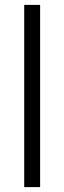

<svg xmlns="http://www.w3.org/2000/svg" viewBox="-20 -765 262 785"><path d="M79 -745H144V0H79Z"/></svg>

Font: BLUETTI 2.0 Extralight
Style: Roman
Weight: 200
Designer: Stijn de Vries
Foundry: tokotype
Version: Version 2.005;October 31, 2023;FontCreator 14.0.0.2814 64-bi